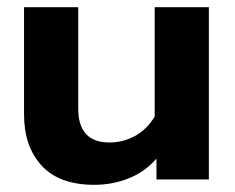

<svg xmlns="http://www.w3.org/2000/svg" viewBox="-20 -500 655 535"><path d="M47 -181V-480H198V-197Q198 -103 285 -103Q323 -103 356 -121Q389 -139 411 -175V-480H562V0H416V-58Q384 -21 338.5 -3Q293 15 243 15Q145 15 96 -38.5Q47 -92 47 -181Z"/></svg>

Font: Prompt SemiBold
Style: Regular
Weight: 600
Designer: Katatrad Team
Foundry: CadsonDemak
Version: Version 1.001